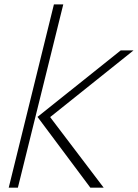

<svg xmlns="http://www.w3.org/2000/svg" viewBox="-20 -860 632 880"><path d="M270 -839.8 62 0H20L227.1 -839.8ZM210.9 -321.8 455.1 0H394L151.9 -324.2L533.2 -628.9H591.8L210.9 -324.2Z"/></svg>

Font: Sinkin Sans 200 X Light Italic
Style: Regular
Weight: 200
Italic angle: -112°
Designer: Keith Bates
Foundry: K-Type
Version: Sinkin Sans (version 1.0)  by Keith Bates   •   © 2014   www